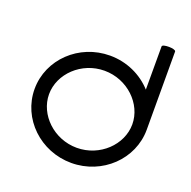

<svg xmlns="http://www.w3.org/2000/svg" viewBox="-129 -857 978 984"><g transform="rotate(20 360.5 -365.0)"><path d="M665.8 -718.7C665.8 -733.7 591.7 -734.7 591.7 -719.7C591.7 -689.1 591.7 -514.6 591.7 -484C535.5 -546 452.7 -585.2 360.5 -585.2C191.9 -585.2 54.7 -454.1 54.7 -292.6C54.7 -131.1 191.9 0 360.5 0C529.1 0 666.3 -131.1 666.3 -292.6ZM133.5 -292.6C133.5 -404.1 235.3 -502.7 360.5 -502.7C485.7 -502.7 587.5 -404.1 587.5 -292.6C587.5 -181.1 485.7 -82.5 360.5 -82.5C235.3 -82.5 133.5 -181.1 133.5 -292.6Z"/></g></svg>

Font: Hi.
Style: Regular
Weight: 400
Designer: Mew Too, Robert Jablonski
Foundry: Cannot Into Space Fonts
Version: Version 1.996